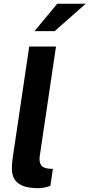

<svg xmlns="http://www.w3.org/2000/svg" viewBox="-20 -990 475 1019"><path d="M186.2 8.8Q130 8.8 99.2 -4.6Q68.4 -18.1 56.1 -40.2Q43.7 -62.4 43.1 -89.8Q42.6 -117.2 46.4 -145.1L135.1 -743H277.2L191.1 -162.9Q187 -134.6 196.2 -116.7Q205.3 -98.8 237.9 -95L260.7 -93.6L247.2 -3.4Q231.9 1.7 215.9 5.2Q200 8.8 186.2 8.8ZM163.1 -824.6 283.7 -970.1H435L269.8 -824.6Z"/></svg>

Font: Public Sans Thin
Style: Italic
Weight: 100
Italic angle: -8°
Designer: The Public Sans project authors (U.S. Web Design System). Libre Franklin designed by Pablo Impallari and Rodrigo Fuenzal
Version: Version 2.000